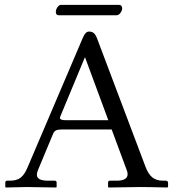

<svg xmlns="http://www.w3.org/2000/svg" viewBox="-20 -791 735 811"><path d="M472.7 -726.6H228Q215.8 -726.6 215.8 -741.2Q215.8 -750.5 222.7 -760.5Q229.5 -770.5 237.8 -770.5H482.4Q489.3 -770.5 492.7 -766.1Q496.1 -761.7 496.1 -755.9Q496.1 -746.6 488.8 -736.6Q481.4 -726.6 472.7 -726.6ZM259.3 -283.2H437.5L338.9 -549.8L235.4 -300.8Q233.4 -296.4 233.4 -292.5Q233.4 -283.2 259.3 -283.2ZM140.1 -71.8Q135.7 -61.5 135.7 -53.2Q135.7 -27.8 182.1 -27.8H210.9Q219.2 -27.8 219.2 -19.5V-1L217.3 1Q118.2 -1 93.8 -1L4.4 1L2.4 -1V-19.5Q2.4 -27.8 10.3 -27.8H22Q51.3 -27.8 67.4 -40.8Q83.5 -53.7 95.2 -81.1L328.6 -628.4Q335.4 -644.5 341.8 -651.1Q348.1 -657.7 356 -657.7Q368.7 -657.7 376.5 -650.9Q384.3 -644 390.1 -628.4L594.7 -86.4Q606 -56.2 623 -42Q640.1 -27.8 668.9 -27.8H680.2Q683.6 -27.8 686.8 -25.6Q689.9 -23.4 689.9 -19.5V-1L686.5 1Q610.4 -1 571.3 -1L438.5 1L436.5 -1V-19.5Q436.5 -27.8 444.3 -27.8H472.2Q519 -27.8 519 -55.2Q519 -63.5 515.6 -71.8L451.7 -244.1H241.2Q223.6 -244.1 216.1 -240Q208.5 -235.8 204.6 -226.6Z"/></svg>

Font: Libertinage
Style: f
Weight: 400
Designer: OSP
Foundry: OSP
Version: Version 1.0; 2008; OFL relea